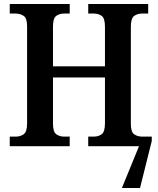

<svg xmlns="http://www.w3.org/2000/svg" viewBox="-20 -734 793 964"><path d="M29 0V-48H59Q83 -48 99.5 -60.5Q116 -73 116 -114V-602Q116 -643 98.5 -654.5Q81 -666 57 -666H29V-714H330V-666H303Q278 -666 262 -654Q246 -642 246 -600V-401H507V-599Q507 -642 491 -654Q475 -666 449 -666H423V-714H724V-666H695Q670 -666 653.5 -654Q637 -642 637 -599V-111Q637 -71 654 -59.5Q671 -48 695 -48H742V-26L683 210H592L678 0H423V-48H450Q475 -48 491 -60.5Q507 -73 507 -115V-345H246V-114Q246 -73 262 -60.5Q278 -48 303 -48H330V0Z"/></svg>

Font: Noto Serif SemiCondensed SemiBold
Style: Regular
Weight: 600
Width: 4
Designer: Monotype Design Team
Foundry: Monotype Imaging Inc.
Version: Version 2.013; ttfautohint (v1.8.4.7-5d5b)